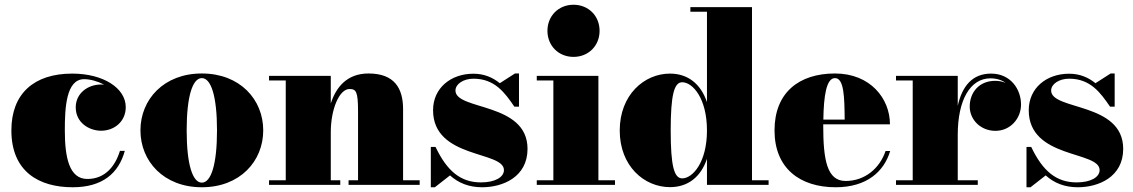

<svg xmlns="http://www.w3.org/2000/svg" viewBox="-20 -780 4780 810"><path d="M506.5 -143.5H486C465 -75.5 421 -25 348.5 -25C272 -25 253.5 -115.5 253.5 -230C253.5 -324 258.5 -446 335 -446C360.5 -446 391.5 -437.5 419 -423C415 -423.5 410.5 -423.5 406.5 -423.5C351 -423.5 299.5 -387 299.5 -327C299.5 -262 356.5 -228.5 406.5 -228.5C462 -228.5 510.5 -267 510.5 -328C510.5 -408 416.5 -469.5 284.5 -469.5C123.5 -469.5 28 -385 28 -230C28 -55 145.5 10 286.5 10C412.5 10 480.5 -49 506.5 -143.5Z M572.5 -230C572.5 -100 670.5 10 831.5 10C992.5 10 1090.5 -100 1090.5 -230C1090.5 -360 992.5 -470 831.5 -470C670.5 -470 572.5 -360 572.5 -230ZM767.5 -230C767.5 -374 792.5 -450.5 831.5 -450.5C870.5 -450.5 895.5 -374 895.5 -230C895.5 -86 870.5 -9.5 831.5 -9.5C792.5 -9.5 767.5 -86 767.5 -230Z M1115 -19.5V0H1415.5V-19.5H1375.5V-222.5C1375.5 -319.5 1411.5 -404.5 1454.5 -404.5C1482.5 -404.5 1490.5 -393.5 1490.5 -309.5V-19.5H1450.5V0H1750.5V-19.5H1680.5V-319.5C1680.5 -406.5 1645 -470 1534.5 -470C1444 -470 1397.5 -412 1375.5 -343.5V-460H1115V-440.5H1185.5V-19.5Z M1814.5 10 1878.5 -40C1914.5 -7.5 1959 10 2014 10C2101 10 2205.5 -33 2205.5 -152C2205.5 -350 1901.5 -313.5 1901.5 -398C1901.5 -425.5 1935 -448 1977.5 -448C2067.5 -448 2110 -388.5 2150 -330H2169.5V-470H2152.5L2088.5 -429C2059 -453 2023 -469 1977 -469C1882.5 -469 1807 -409 1807 -315C1807 -109 2106 -144.5 2106 -62.5C2106 -32.5 2068.5 -10.5 2009 -10.5C1923 -10.5 1866 -58.5 1817.5 -160H1797.5V10ZM1819 -119.5Z M2289.5 -650C2289.5 -587 2336.5 -540 2399.5 -540C2462.5 -540 2509.5 -587 2509.5 -650C2509.5 -713 2462.5 -760 2399.5 -760C2336.5 -760 2289.5 -713 2289.5 -650ZM2244.5 -19.5V0H2574.5V-19.5H2504.5V-460H2244.5V-440.5H2314.5V-19.5Z M3222.5 -19.5H3152.5V-750H2892.5V-730.5H2962.5V-349C2936.5 -426.5 2881.5 -469.5 2806.5 -469.5C2697.5 -469.5 2594.5 -379.5 2594.5 -229.5C2594.5 -79.5 2697.5 9.5 2806.5 9.5C2882 9.5 2936.5 -33 2962.5 -110V0H3222.5ZM2962.5 -229.5C2962.5 -95 2902 -27.5 2858 -27.5C2824 -27.5 2809.5 -79.5 2809.5 -229.5C2809.5 -379.5 2824 -433 2858 -433C2902 -433 2962.5 -365.5 2962.5 -229.5Z M3735.5 -143H3716C3691 -69 3628 -16.5 3547.5 -16.5C3468.5 -16.5 3453 -106 3453 -250C3453 -252 3453 -253.5 3453 -255.5H3734.5C3734.5 -364.5 3651.5 -470 3502.5 -470C3351.5 -470 3247.5 -390 3247.5 -230C3247.5 -70 3354.5 10 3505.5 10C3636.5 10 3709.5 -56 3735.5 -143ZM3502.5 -450.5C3541.5 -450.5 3542.5 -368 3543.5 -275.5H3453.5C3455 -376.5 3466.5 -450.5 3502.5 -450.5Z M3760 -19.5V0H4105V-19.5H4020.5V-212C4020.5 -357 4072.5 -449.5 4158.5 -449.5C4184 -449.5 4205.5 -442.5 4222.5 -430.5C4209 -436 4194.5 -439 4178.5 -439C4110.5 -439 4071 -390 4071 -330.5C4071 -275.5 4116.5 -228 4179.5 -228C4242.5 -228 4287.5 -280 4287.5 -339C4287.5 -403 4244 -469.5 4161 -469.5C4082 -469.5 4039 -416.5 4020.5 -333.5V-460H3760V-440.5H3830.5V-19.5Z M4327.5 10 4391.5 -40C4427.5 -7.5 4472 10 4527 10C4614 10 4718.5 -33 4718.5 -152C4718.5 -350 4414.5 -313.5 4414.5 -398C4414.5 -425.5 4448 -448 4490.5 -448C4580.5 -448 4623 -388.5 4663 -330H4682.5V-470H4665.5L4601.5 -429C4572 -453 4536 -469 4490 -469C4395.5 -469 4320 -409 4320 -315C4320 -109 4619 -144.5 4619 -62.5C4619 -32.5 4581.5 -10.5 4522 -10.5C4436 -10.5 4379 -58.5 4330.5 -160H4310.5V10ZM4332 -119.5Z"/></svg>

Font: Bodoni* 11pt Fatface
Style: Regular
Weight: 900
Version: Version 2.3